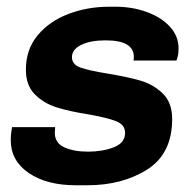

<svg xmlns="http://www.w3.org/2000/svg" viewBox="-20 -541 579 571"><path d="M511 -397Q511 -380 508 -371Q505 -362 505 -361H377Q378 -365 378 -372Q378 -421 294 -421Q249 -421 221.5 -407.5Q194 -394 194 -371Q194 -349 219.5 -340Q245 -331 301 -322Q361 -312 398.5 -301Q436 -290 464 -263Q492 -236 492 -187Q492 -84 418 -37Q344 10 239 10H206Q119 10 65.5 -26.5Q12 -63 12 -124Q12 -143 16 -163H144L143 -146Q143 -116 171 -103Q199 -90 242 -90Q285 -90 318.5 -103Q352 -116 352 -146Q352 -170 325.5 -180.5Q299 -191 242 -201Q185 -210 147.5 -222Q110 -234 83.5 -260.5Q57 -287 57 -334Q57 -394 92 -436Q127 -478 183.5 -499.5Q240 -521 304 -521H324Q373 -521 416 -505.5Q459 -490 485 -462Q511 -434 511 -397Z"/></svg>

Font: Chivo
Style: Bold Italic
Weight: 700
Italic angle: -8.05°
Designer: Hector Gatti
Foundry: Omnibus-Type
Version: Version 1.007